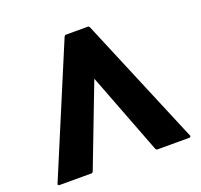

<svg xmlns="http://www.w3.org/2000/svg" viewBox="-141 -992 1213 1158"><g transform="rotate(-20 465.5 -412.5)"><path d="M547 -825 540 -832H392L385 -825L39 0L46 7H258L265 0L466 -524L667 0L674 7H886L893 0Z"/></g></svg>

Font: Hussar Woodtype
Style: Blk
Weight: 900
Foundry: Cannot Into Space Fonts
Version: Version 1.07